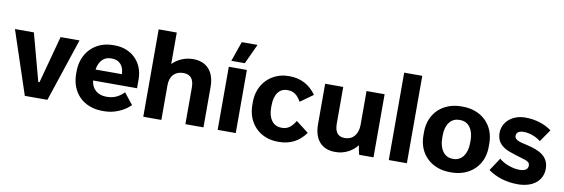

<svg xmlns="http://www.w3.org/2000/svg" viewBox="-54 -1140 4574 1558"><g transform="rotate(10 2233.0 -361.5)"><path d="M179 0H365L538 -520H382L277 -130H267L162 -520H6Z M820 11H836C916 11 999 -26 1049 -77L975 -170C944 -136 897 -108 839 -108H830C759 -108 710 -150 703 -219H1065V-293C1065 -431 967 -530 827 -530H814C664 -530 558 -422 558 -268V-249C558 -93 663 11 820 11ZM707 -310C718 -380 757 -421 815 -421H825C882 -421 922 -381 924 -313V-310Z M1155 0H1304V-286C1304 -361 1345 -406 1414 -406C1474 -406 1502 -372 1502 -301V0H1651V-333C1651 -458 1586 -531 1474 -531C1408 -531 1348 -505 1304 -461V-720H1155Z M1891 -571 1967 -735H1837L1780 -571ZM1768 0H1917V-520H1768Z M2265 10H2274C2367 10 2440 -29 2492 -103L2388 -183C2359 -132 2324 -107 2282 -107H2273C2207 -107 2164 -161 2164 -251V-269C2164 -363 2204 -416 2269 -416H2275C2320 -416 2353 -393 2383 -340L2488 -415C2437 -489 2361 -530 2270 -530H2261C2118 -530 2010 -422 2010 -275V-247C2010 -98 2114 10 2265 10Z M2736 11H2740C2813 11 2876 -23 2919 -76C2921 -52 2928 -19 2934 0H3052V-520H2903V-241C2903 -164 2861 -114 2797 -114H2793C2737 -114 2711 -149 2711 -220V-520H2562V-187C2562 -61 2625 11 2736 11Z M3178 0H3327V-720H3178Z M3684 11H3694C3850 11 3958 -94 3958 -245V-275C3958 -426 3850 -531 3694 -531H3684C3528 -531 3420 -426 3420 -275V-245C3420 -94 3528 11 3684 11ZM3684 -100C3618 -100 3574 -160 3574 -251V-274C3574 -363 3618 -420 3684 -420H3694C3760 -420 3804 -363 3804 -274V-251C3804 -160 3760 -100 3694 -100Z M4242 12C4365 12 4445 -52 4445 -151C4445 -260 4352 -292 4272 -312C4210 -327 4157 -334 4157 -372C4157 -401 4179 -415 4218 -415C4266 -415 4320 -395 4358 -364L4428 -465C4371 -507 4296 -532 4211 -532C4099 -532 4025 -460 4025 -374C4025 -286 4086 -251 4149 -231C4253 -193 4305 -197 4305 -152C4305 -122 4280 -106 4236 -106C4179 -106 4108 -131 4067 -168L3997 -62C4064 -14 4146 12 4242 12Z"/></g></svg>

Font: Fixel Text Bold
Style: Bold
Weight: 700
Width: 4
Designer: AlfaBravo + MacPaw
Foundry: Kyrylo Tkachov, Marchela Mozhyna, Serhii Makarenko, Maria Weinstein, Zakhar Kryvoshyya
Version: Version 1.211